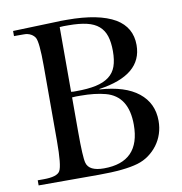

<svg xmlns="http://www.w3.org/2000/svg" viewBox="-77 -740 768 812"><g transform="rotate(-10 307.5 -334.5)"><path d="M212 -668Q224 -669 237 -669Q250 -669 264 -669Q400 -669 470 -628Q535 -589 535 -513Q535 -384 348 -357V-355Q457 -348 514 -302.5Q571 -257 571 -181Q571 -152 562.5 -126Q554 -100 538 -78.5Q522 -57 500 -41Q478 -25 451 -17Q394 0 283 0H24V-22H49Q108 -22 120 -44Q133 -66 133 -172V-495Q133 -597 121 -617Q110 -634 87 -639Q82 -640 71 -640H31V-662ZM228 -366Q233 -365 238 -365Q244 -365 249 -365Q300 -365 334.5 -372.5Q369 -380 391 -396.5Q413 -413 422.5 -439.5Q432 -466 432 -505Q432 -543 423.5 -569.5Q415 -596 395.5 -613Q376 -630 344 -637.5Q312 -645 266 -645Q255 -645 245 -645Q236 -645 228 -644ZM228 -194Q228 -84 235 -60Q245 -23 309 -23Q465 -23 465 -183Q465 -306 371 -331Q326 -343 264 -343Q254 -343 245 -343Q236 -343 228 -342Z"/></g></svg>

Font: New Athena Unicode
Style: Regular
Weight: 400
Designer: J. Rusten 1997; rev. by R. Hancock 2001, 2002, rev. by D. Mastronarde 2002-2021
Foundry: GreekKeys New Athena Unicode
Version: Version 5.008